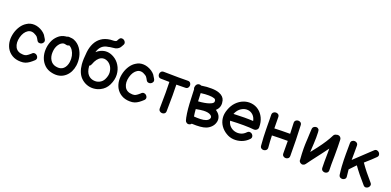

<svg xmlns="http://www.w3.org/2000/svg" viewBox="0 -1659 5253 2577"><g transform="rotate(20 2626.5 -370.0)"><path d="M257 0Q296 1 325 -9Q354 -19 381 -38.5Q408 -58 439 -87Q455 -106 451 -125Q447 -144 432 -157Q417 -170 397 -170Q377 -170 361 -151Q326 -120 307 -110Q289 -99 259 -100Q176 -102 145 -161Q115 -220 137 -303Q159 -383 212 -416Q264 -447 329 -404Q340 -398 345.5 -392Q351 -386 356 -378Q358 -374 364 -366Q369 -358 374 -348Q385 -326 404 -321.5Q423 -317 440.5 -325.5Q458 -334 466.5 -352Q475 -370 464 -392Q463 -395 456.5 -405Q450 -415 443 -426.5Q436 -438 432 -445Q423 -457 411.5 -467Q400 -477 385 -488Q326 -526 266.5 -529Q207 -532 160 -501Q116 -475 85.5 -429Q55 -383 40 -329Q8 -209 56 -115Q84 -63 135 -32Q186 -1 257 0Z M708 -2Q823 22 901 -47Q967 -106 982 -208Q990 -268 978 -329Q966 -390 929 -444Q891 -498 832 -522Q819 -528 799.5 -530.5Q780 -533 771 -533L765 -534Q746 -537 729 -527Q718 -527 709 -525Q651 -517 607.5 -476Q564 -435 544 -383Q523 -330 520 -273Q516 -212 535.5 -155Q555 -98 598 -56.5Q641 -15 708 -2ZM728 -100Q673 -111 645 -157Q616 -203 620 -268Q623 -332 653 -376.5Q683 -421 723 -427Q727 -427 736 -426Q765 -420 767 -420Q784 -418 799 -428Q829 -414 850 -382.5Q871 -351 880 -309Q889 -267 883 -222Q873 -156 835 -122Q795 -86 728 -100Z M1118 -66Q1155 -29 1202 -11Q1249 7 1299.5 4Q1350 1 1396 -22Q1465 -56 1499 -126Q1537 -205 1532.5 -277Q1528 -349 1493 -405Q1459 -461 1403 -492Q1310 -544 1220 -503Q1187 -488 1160 -463Q1191 -577 1301 -589Q1319 -595 1343.5 -596.5Q1368 -598 1393.5 -603Q1419 -608 1440 -625Q1456 -637 1468 -660L1475 -673Q1477 -677 1479 -680Q1492 -700 1486 -719Q1480 -738 1463.5 -749Q1447 -760 1427.5 -758Q1408 -756 1395 -734Q1391 -728 1386 -719L1381 -708L1378 -703Q1361 -691 1339 -691.5Q1317 -692 1291 -689Q1216 -680 1165.5 -644Q1115 -608 1087 -551.5Q1059 -495 1051 -424Q1039 -318 1045 -247Q1056 -129 1118 -66ZM1190 -136Q1152 -174 1145 -256Q1145 -260 1144 -264Q1163 -273 1170 -293Q1203 -386 1260 -412Q1306 -432 1355 -405Q1387 -387 1408 -353Q1429 -319 1433 -272Q1436 -224 1409 -170Q1390 -131 1350 -111Q1310 -91 1266 -98Q1221 -104 1190 -136Z M1818 0Q1857 1 1886 -9Q1915 -19 1942 -38.5Q1969 -58 2000 -87Q2016 -106 2012 -125Q2008 -144 1993 -157Q1978 -170 1958 -170Q1938 -170 1922 -151Q1887 -120 1868 -110Q1850 -99 1820 -100Q1737 -102 1706 -161Q1676 -220 1698 -303Q1720 -383 1773 -416Q1825 -447 1890 -404Q1901 -398 1906.5 -392Q1912 -386 1917 -378Q1919 -374 1925 -366Q1930 -358 1935 -348Q1946 -326 1965 -321.5Q1984 -317 2001.5 -325.5Q2019 -334 2027.5 -352Q2036 -370 2025 -392Q2024 -395 2017.5 -405Q2011 -415 2004 -426.5Q1997 -438 1993 -445Q1984 -457 1972.5 -467Q1961 -477 1946 -488Q1887 -526 1827.5 -529Q1768 -532 1721 -501Q1677 -475 1646.5 -429Q1616 -383 1601 -329Q1569 -209 1617 -115Q1645 -63 1696 -32Q1747 -1 1818 0Z M2330 -48Q2335 -306 2330 -425Q2401 -425 2459 -427Q2484 -428 2495.5 -444Q2507 -460 2506.5 -479.5Q2506 -499 2493 -513.5Q2480 -528 2455 -527Q2379 -524 2113 -529Q2089 -529 2076 -514Q2063 -499 2062.5 -479Q2062 -459 2074 -444Q2086 -429 2111 -429Q2133 -429 2174 -428Q2214 -427 2230 -427Q2235 -310 2230 -50Q2230 -26 2245 -13Q2260 0 2280 0.5Q2300 1 2315 -11Q2330 -23 2330 -48Z M2676 16Q2693 12 2704 -3Q2839 4 2905 -21Q2943 -36 2971.5 -64.5Q3000 -93 3011 -129Q3025 -170 3011 -210.5Q2997 -251 2956 -280Q2951 -285 2945 -288Q2954 -296 2961 -305Q3007 -358 2986 -439Q2970 -495 2904 -520Q2860 -537 2795 -538Q2728 -540 2648 -527Q2634 -535 2617 -534Q2599 -532 2586.5 -519Q2574 -506 2572 -489Q2567 -475 2570 -461Q2572 -454 2575 -448Q2577 -415 2580 -326Q2583 -237 2589 -173Q2595 -110 2607 -50Q2608 -45 2610 -40Q2612 -30 2615 -19Q2620 1 2638 11.5Q2656 22 2676 16ZM2699 -104Q2691 -149 2687 -206Q2754 -219 2795 -221Q2865 -224 2898 -200Q2923 -181 2916 -159Q2907 -130 2869 -115Q2838 -103 2790.5 -101.5Q2743 -100 2699 -104ZM2681 -314Q2678 -386 2676 -430Q2741 -439 2792 -438Q2841 -437 2869 -427Q2888 -419 2891 -402Q2896 -382 2885 -370Q2871 -353 2832 -340Q2777 -321 2681 -314Z M3512 -79Q3529 -97 3526.5 -116.5Q3524 -136 3510 -149.5Q3496 -163 3476.5 -164.5Q3457 -166 3440 -149Q3406 -113 3364 -102.5Q3322 -92 3281.5 -103Q3241 -114 3212 -143.5Q3183 -173 3174 -217H3176Q3389 -228 3513 -215Q3532 -213 3547 -224Q3571 -239 3571 -267Q3571 -342 3544 -399Q3517 -456 3470.5 -491Q3424 -526 3365 -533Q3308 -540 3253 -519Q3198 -498 3154.5 -453Q3111 -408 3087 -341Q3062 -274 3069.5 -215.5Q3077 -157 3109.5 -110.5Q3142 -64 3192 -34Q3240 -3 3298 1.5Q3356 6 3412.5 -14Q3469 -34 3512 -79ZM3185 -318Q3211 -381 3258 -410Q3305 -439 3353 -433Q3392 -429 3423.5 -400Q3455 -371 3466 -319Q3356 -326 3185 -318Z M3679 -45Q3681 -20 3697.5 -9Q3714 2 3734 -0.5Q3754 -3 3767.5 -17Q3781 -31 3779 -55Q3771 -137 3769 -223Q3869 -227 3994 -227Q3995 -149 3995 -50Q3995 -25 4010 -12.5Q4025 0 4045 0Q4065 0 4080 -12.5Q4095 -25 4095 -50Q4095 -289 4085 -485Q4084 -509 4068 -520.5Q4052 -532 4032.5 -531Q4013 -530 3998.5 -517Q3984 -504 3985 -479Q3990 -383 3991 -327Q3868 -327 3767 -323L3765 -482Q3765 -507 3750 -519Q3735 -531 3715 -530.5Q3695 -530 3680 -517Q3665 -504 3665 -480Q3666 -451 3666.5 -413Q3667 -375 3667 -336Q3667 -297 3668 -264Q3668 -222 3671 -164Q3674 -109 3679 -45Z M4257 -5Q4274 7 4294 3Q4314 -1 4326 -18Q4361 -68 4478 -220L4553 -321V-256Q4550 -110 4553 -46Q4554 -21 4570 -9.5Q4586 2 4605.5 1.5Q4625 1 4639.5 -12Q4654 -25 4653 -50Q4650 -113 4653 -255Q4654 -387 4650 -485Q4649 -506 4633.5 -519.5Q4618 -533 4597 -532Q4588 -531 4580 -528Q4555 -525 4542 -504Q4493 -404 4399 -281L4328 -190Q4328 -199 4330 -232.5Q4332 -266 4334.5 -310.5Q4337 -355 4337.5 -399Q4338 -443 4336 -475.5Q4334 -508 4327 -516Q4312 -532 4292 -532Q4272 -532 4256.5 -519.5Q4241 -507 4240 -485Q4240 -480 4238.5 -459.5Q4237 -439 4236 -409.5Q4235 -380 4233.5 -349.5Q4232 -319 4230.5 -294Q4229 -269 4229 -257Q4228 -237 4228.5 -202.5Q4229 -168 4230.5 -129.5Q4232 -91 4235 -59Q4235 -57 4236 -55Q4230 -23 4257 -5Z M5154 -16Q5170 3 5189.5 2Q5209 1 5224 -12.5Q5239 -26 5242 -45Q5245 -64 5228 -82Q5123 -201 5053 -303Q5145 -383 5193 -432Q5211 -449 5209 -468.5Q5207 -488 5193 -502Q5179 -516 5159.5 -518Q5140 -520 5123 -502Q5092 -472 4887 -280Q4887 -308 4888 -380Q4888 -451 4888 -482Q4888 -507 4873 -519.5Q4858 -532 4838 -532Q4818 -532 4803 -519.5Q4788 -507 4788 -482Q4788 -449 4787.5 -407.5Q4787 -366 4787 -323.5Q4787 -281 4788 -245Q4788 -213 4792 -153Q4796 -95 4804 -39Q4808 -14 4824.5 -4.5Q4841 5 4860.5 2.5Q4880 0 4893 -14.5Q4906 -29 4902 -53Q4896 -100 4892 -146L4893 -148L4977 -236Q5049 -134 5154 -16Z"/></g></svg>

Font: Balsamiq Sans
Style: Regular
Weight: 400
Designer: Michael Angeles
Foundry: Balsamiq SRL
Version: Version 1.020; ttfautohint (v1.8.4.7-5d5b);gftools[0.9.26]